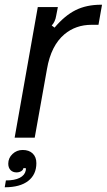

<svg xmlns="http://www.w3.org/2000/svg" viewBox="-34 -583 452 813"><path d="M28 0 126 -553H211L204 -517Q200 -491 185 -475L197 -466Q240 -517 286 -540Q332 -563 394 -563H398L383 -478H354Q287 -478 239 -438Q182 -390 165 -291L113 0ZM-9 181Q28 181 49.5 170Q71 159 75 139Q75 138 75.5 135.5Q76 133 75 129H65Q64 137 55.5 142Q47 147 36 147Q20 147 10.5 137Q1 127 1 110Q1 86 19 69Q37 52 62 52Q89 52 104.5 67Q120 82 120 108Q120 156 85.5 183Q51 210 -14 210Z"/></svg>

Font: Open Sauce Sans
Style: Italic
Weight: 400
Italic angle: -10°
Designer: Alfredo Marco Pradil
Foundry: Creative Sauce Fz LLC
Version: Version 1.477